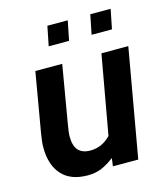

<svg xmlns="http://www.w3.org/2000/svg" viewBox="-105 -764 750 856"><g transform="rotate(-15 270.5 -335.5)"><path d="M35 -161Q35 -187 42 -227L89 -500H213L168 -236Q161 -198 161 -178Q161 -135 179.5 -114.5Q198 -94 235 -94Q289 -94 329 -136L394 -500H518L430 0H313L318 -37Q288 -14 259.5 -2Q231 10 196 10Q116 10 75.5 -35.5Q35 -81 35 -161ZM193 -681H287L269 -591H175ZM391 -681H485L467 -591H373Z"/></g></svg>

Font: Cabin
Style: Bold Italic
Weight: 700
Italic angle: -7°
Designer: Pablo Impallari
Foundry: Pablo Impallari. http://www.impallari.com Igino Marini. http://www.ikern.com
Version: Version 2.200